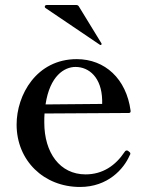

<svg xmlns="http://www.w3.org/2000/svg" viewBox="-20 -729 591 763"><path d="M377 -551C379 -550 379 -550 380 -550C382 -550 384 -553 384 -554C384 -555 384 -555 383 -557L293 -704C291 -707 288 -709 284 -709H165C161 -709 158 -706 158 -703C158 -701 158 -699 161 -697ZM492 -127C490 -129 487 -131 484 -131C481 -131 478 -130 475 -125C439 -71 388 -36 320 -36C218 -36 156 -122 156 -242C156 -255 156 -267 157 -278L492 -280C497 -280 500 -283 499 -289C482 -416 397 -494 285 -494C125 -494 46 -352 46 -234C46 -91 154 14 298 14C409 14 472 -58 495 -111C497 -114 498 -116 498 -119C498 -122 495 -125 492 -127ZM280 -463C334 -463 384 -421 386 -331V-316L161 -314C178 -428 236 -463 280 -463Z"/></svg>

Font: Shippori Mincho OTF SemiBold
Style: Regular
Weight: 600
Designer: FONTDASU
Foundry: FONTDASU / Google Inc. / but / Adobe
Version: Version 3.300;hotconv 1.0.109;makeotfexe 2.5.65596